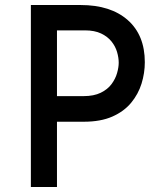

<svg xmlns="http://www.w3.org/2000/svg" viewBox="-20 -745 642 765"><path d="M301 -725Q421 -725 489 -665Q557 -605 557 -497Q557 -454 544 -412Q531 -370 502.5 -335.5Q474 -301 427.5 -280.5Q381 -260 314 -260H207V0H103V-725ZM313 -362Q354 -362 381.5 -375.5Q409 -389 424.5 -410Q440 -431 446.5 -454Q453 -477 453 -495Q453 -515 446.5 -537.5Q440 -560 424.5 -579.5Q409 -599 383 -611.5Q357 -624 318 -624H207V-362Z"/></svg>

Font: Reem Kufi
Style: Regular
Weight: 400
Designer: Khaled Hosny
Version: Version 1.6